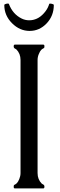

<svg xmlns="http://www.w3.org/2000/svg" viewBox="-20 -1048 333 1068"><path d="M3.9 -1020Q3.9 -1024.4 14.9 -1027.1Q25.9 -1029.8 29.3 -1026.4Q50.8 -969.2 100.6 -944.8Q120.1 -935.1 142.6 -935.1Q165 -935.1 185.5 -944.6Q206.1 -954.1 224.4 -974.6Q242.7 -995.1 250.5 -1016.6L253.9 -1026.4Q256.8 -1029.3 268.1 -1026.9Q279.3 -1024.4 279.3 -1020Q279.3 -960 239.5 -918Q199.7 -876 144.8 -876Q89.8 -876 46.9 -918.9Q3.9 -961.9 3.9 -1020ZM62.5 -799.8H220.7Q227.1 -799.8 227.1 -791.3Q227.1 -782.7 224.9 -781Q222.7 -779.3 218.8 -777.6Q214.8 -775.9 208.7 -769.8Q202.6 -763.7 195.8 -747.3Q189 -731 189 -714.4V-85.4Q189 -49.8 212.4 -26.4Q214.4 -24.4 220.7 -21.5Q227.1 -18.6 227.1 -9.3Q227.1 0 220.7 0H62.5Q56.2 0 56.2 -8.5Q56.2 -17.1 58.3 -18.8Q60.5 -20.5 64.5 -22.2Q68.4 -23.9 74.5 -30Q80.6 -36.1 87.4 -52.5Q94.2 -68.8 94.2 -85.4V-714.4Q94.2 -750 70.8 -773.4Q68.8 -775.4 62.5 -778.3Q56.2 -781.2 56.2 -790.5Q56.2 -799.8 62.5 -799.8Z"/></svg>

Font: Della Respira
Style: Regular
Weight: 500
Version: Version 0.201